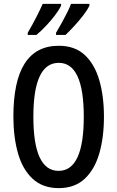

<svg xmlns="http://www.w3.org/2000/svg" viewBox="-20 -960 604 990"><path d="M516 -358Q516 -252 492 -169Q468 -86 416.5 -38Q365 10 283 10Q200 10 148 -38.5Q96 -87 72.5 -170.5Q49 -254 49 -359Q49 -724 283 -724Q366 -724 417 -676.5Q468 -629 492 -546.5Q516 -464 516 -358ZM152 -358Q152 -79 282 -79Q412 -79 412 -358Q412 -636 283 -636Q152 -636 152 -358ZM441 -931Q431 -909 409 -880.5Q387 -852 362 -825Q337 -798 318 -780H269V-791Q284 -816 300 -845Q316 -874 328.5 -899.5Q341 -925 346 -940H441ZM295 -931Q284 -908 263.5 -881Q243 -854 218 -827.5Q193 -801 168 -780H123V-791Q146 -830 168 -873Q190 -916 200 -940H295Z"/></svg>

Font: Noto Sans Telugu ExtraCondensed Medium
Style: Regular
Weight: 500
Width: 2
Designer: Jelle Bosma - Monotype Design Team
Foundry: Monotype Imaging Inc.
Version: Version 2.005; ttfautohint (v1.8.4.7-5d5b)